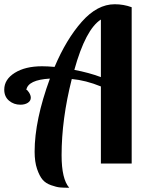

<svg xmlns="http://www.w3.org/2000/svg" viewBox="-63 -770 686 904"><path d="M-43 -348Q-43 -396 6.5 -427Q56 -458 135 -458Q160 -458 194 -455Q249 -585 322 -667.5Q395 -750 477 -750Q519 -750 557 -736V0H412V-363Q341 -392 275 -398Q227 -209 227 -39Q227 73 263 114Q236 114 219.5 112.5Q203 111 177.5 102Q152 93 137.5 76Q123 59 111.5 25.5Q100 -8 100 -56Q100 -204 172 -400Q69 -394 61 -347Q66 -347 74 -334Q82 -321 82 -310Q82 -295 68 -286Q54 -277 33 -277Q2 -277 -20.5 -296Q-43 -315 -43 -348ZM287 -441Q356 -428 412 -407V-678Q340 -632 287 -441Z"/></svg>

Font: Lobster Two
Style: Bold
Weight: 700
Designer: Pablo Impallari
Foundry: Pablo Impallari. www.impallari.com
Version: Version 1.006